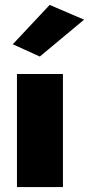

<svg xmlns="http://www.w3.org/2000/svg" viewBox="-20 -761 362 781"><path d="M322 -681 142 -531 32 -581 182 -741ZM49 -460H236V0H49Z"/></svg>

Font: Jost* Black
Style: Regular
Weight: 900
Version: Version 3.7